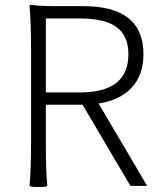

<svg xmlns="http://www.w3.org/2000/svg" viewBox="-20 -754 648 779"><path d="M136 5Q105 5 100 0Q106 -68 106 -182V-364V-547Q106 -662 100 -729Q100 -734 106 -734Q149 -729 212 -729H319Q562 -729 562 -534Q562 -449 513 -397Q465 -347 380 -334L577 0H509L315 -329H166V-164Q166 -62 172 0Q168 5 136 5ZM166 -379H305Q501 -379 501 -534Q501 -611 450 -646Q403 -679 305 -679H166V-529Z"/></svg>

Font: GenSekiGothic TW L
Style: Regular
Weight: 300
Version: Version 1.501;PS 1;hotconv 16.6.51;makeotf.lib2.5.65220